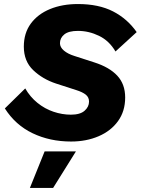

<svg xmlns="http://www.w3.org/2000/svg" viewBox="-20 -690 697 951"><path d="M332 11Q227 11 141.5 -30Q56 -71 4 -153L105 -252Q129 -210 165.5 -180.5Q202 -151 245 -136.5Q288 -122 331 -122Q377 -122 399 -141.5Q421 -161 421 -187Q421 -208 405 -221Q389 -234 357 -244L258 -276Q191 -298 144.5 -342.5Q98 -387 98 -459Q98 -526 132.5 -573Q167 -620 227.5 -645Q288 -670 366 -670Q469 -670 540 -633.5Q611 -597 657 -531L552 -435Q521 -488 470.5 -512.5Q420 -537 366 -537Q320 -537 298.5 -519.5Q277 -502 277 -476Q277 -456 296.5 -439.5Q316 -423 348 -413L447 -381Q522 -357 561 -315Q600 -273 600 -207Q600 -139 564.5 -90Q529 -41 468 -15Q407 11 332 11ZM356 60 243 241H128L201 60Z"/></svg>

Font: Work Sans
Style: Bold Italic
Weight: 700
Italic angle: -13°
Designer: Wei Huang
Foundry: Wei Huang
Version: Version 2.010; ttfautohint (v1.8.3)